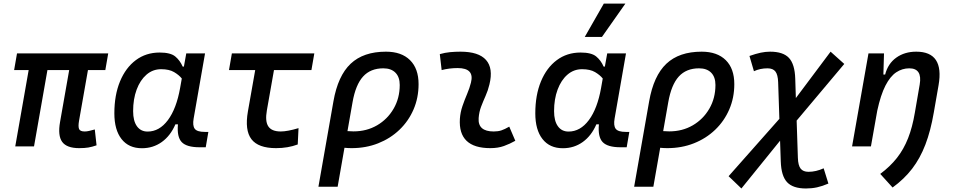

<svg xmlns="http://www.w3.org/2000/svg" viewBox="-20 -815 5313 1069"><path d="M420.9 9.8Q351.6 9.8 326.2 -25.1Q300.8 -60.1 314.5 -136.7L365.2 -424.8H244.1L169.4 0H64.9L139.6 -424.8H58.6L74.7 -517.6H582.5L566.4 -424.8H469.7L419.9 -141.6Q414.6 -110.8 420.2 -96.9Q425.8 -83 451.7 -83Q463.4 -83 476.6 -86.2Q489.7 -89.4 507.8 -94.2L517.6 -5.9Q492.2 2.9 471.9 6.3Q451.7 9.8 420.9 9.8Z M1003.9 -444.3 1017.1 -517.6H1121.6L1058.1 -154.8Q1051.3 -115.7 1064.2 -98.1Q1077.1 -80.6 1120.1 -80.6H1140.1L1125.5 4.9H1090.8Q1019 4.9 991.7 -23.9Q964.4 -52.7 970.7 -122.6H956.5Q929.2 -59.1 880.9 -24.4Q832.5 10.3 770 10.3Q696.8 10.3 656.7 -40.8Q616.7 -91.8 616.7 -184.1Q616.7 -285.6 648.2 -361.8Q679.7 -438 736.3 -480.2Q793 -522.5 868.7 -522.5Q929.2 -522.5 955.6 -500.7Q981.9 -479 997.1 -444.3ZM877 -429.7Q830.6 -429.7 795.4 -399.2Q760.3 -368.7 740.7 -315.9Q721.2 -263.2 721.2 -196.3Q721.2 -141.6 742.4 -112.1Q763.7 -82.5 801.8 -82.5Q867.2 -82.5 914.8 -146.2Q962.4 -210 982.9 -325.7L992.2 -377.9Q976.6 -397.5 949.2 -413.6Q921.9 -429.7 877 -429.7Z M1517.1 9.8Q1418 9.8 1379.9 -40Q1341.8 -89.8 1360.4 -195.3L1400.9 -424.8H1254.9L1271 -517.6H1730L1713.9 -424.8H1505.4L1465.8 -200.2Q1455.1 -139.6 1473.9 -111.3Q1492.7 -83 1543 -83Q1580.1 -83 1642.1 -101.6L1637.7 -10.7Q1583 9.8 1517.1 9.8Z M2128.9 -527.3Q2215.3 -527.3 2262.9 -480.2Q2310.5 -433.1 2310.5 -346.7Q2310.5 -270.5 2282.5 -205.6Q2254.4 -140.6 2203.9 -92.3Q2153.3 -43.9 2085.4 -17.1Q2017.6 9.8 1937.5 9.8Q1918.5 9.8 1897.9 7.8L1859.9 224.6H1752.9L1836.4 -250.5Q1861.3 -393.1 1932.4 -460.2Q2003.4 -527.3 2128.9 -527.3ZM1914.6 -85Q1930.7 -83.5 1948.2 -83.5Q2021.5 -83.5 2079.6 -117.4Q2137.7 -151.4 2171.6 -210Q2205.6 -268.6 2205.6 -341.8Q2205.6 -386.2 2181.6 -410.4Q2157.7 -434.6 2114.3 -434.6Q2043 -434.6 2001.5 -388.9Q1960 -343.3 1942.9 -246.1Z M2815.4 -109.9 2849.1 -31.2Q2819.3 -14.2 2786.1 -2.2Q2752.9 9.8 2710 9.8Q2530.3 9.8 2540.5 -153.3Q2543 -189.9 2554.9 -224.6Q2566.9 -259.3 2580.8 -292Q2594.7 -324.7 2602.1 -355Q2623 -436 2528.3 -436Q2481.9 -436 2439 -424.8L2428.7 -513.7Q2457.5 -522 2486.3 -524.7Q2515.1 -527.3 2543.9 -527.3Q2645 -527.3 2686 -481.2Q2727.1 -435.1 2705.1 -345.2Q2696.8 -310.5 2683.3 -280.5Q2669.9 -250.5 2658.7 -221.2Q2647.5 -191.9 2645 -157.7Q2639.6 -83 2729 -83Q2753.4 -83 2771.7 -89.1Q2790 -95.2 2815.4 -109.9Z M3347.7 -444.3 3360.8 -517.6H3465.3L3401.9 -154.8Q3395 -115.7 3408 -98.1Q3420.9 -80.6 3463.9 -80.6H3483.9L3469.2 4.9H3434.6Q3362.8 4.9 3335.4 -23.9Q3308.1 -52.7 3314.5 -122.6H3300.3Q3272.9 -59.1 3224.6 -24.4Q3176.3 10.3 3113.8 10.3Q3040.5 10.3 3000.5 -40.8Q2960.4 -91.8 2960.4 -184.1Q2960.4 -285.6 2991.9 -361.8Q3023.4 -438 3080.1 -480.2Q3136.7 -522.5 3212.4 -522.5Q3272.9 -522.5 3299.3 -500.7Q3325.7 -479 3340.8 -444.3ZM3220.7 -429.7Q3174.3 -429.7 3139.2 -399.2Q3104 -368.7 3084.5 -315.9Q3064.9 -263.2 3064.9 -196.3Q3064.9 -141.6 3086.2 -112.1Q3107.4 -82.5 3145.5 -82.5Q3210.9 -82.5 3258.5 -146.2Q3306.2 -210 3326.7 -325.7L3335.9 -377.9Q3320.3 -397.5 3293 -413.6Q3265.6 -429.7 3220.7 -429.7ZM3235.8 -609.4 3341.8 -794.9H3461.9L3331.5 -609.4Z M3886.7 -527.3Q3973.1 -527.3 4020.8 -480.2Q4068.4 -433.1 4068.4 -346.7Q4068.4 -270.5 4040.3 -205.6Q4012.2 -140.6 3961.7 -92.3Q3911.1 -43.9 3843.3 -17.1Q3775.4 9.8 3695.3 9.8Q3676.3 9.8 3655.8 7.8L3617.7 224.6H3510.7L3594.2 -250.5Q3619.1 -393.1 3690.2 -460.2Q3761.2 -527.3 3886.7 -527.3ZM3672.4 -85Q3688.5 -83.5 3706.1 -83.5Q3779.3 -83.5 3837.4 -117.4Q3895.5 -151.4 3929.4 -210Q3963.4 -268.6 3963.4 -341.8Q3963.4 -386.2 3939.5 -410.4Q3915.5 -434.6 3872.1 -434.6Q3800.8 -434.6 3759.3 -388.9Q3717.8 -343.3 3700.7 -246.1Z M4107.9 234.4 4036.6 166 4319.3 -153.3 4312.5 -357.4Q4311 -398.9 4297.4 -416.7Q4283.7 -434.6 4253.4 -434.6Q4211.9 -434.6 4177.7 -418.5L4152.8 -503.4Q4189 -516.1 4215.6 -521.7Q4242.2 -527.3 4267.6 -527.3Q4340.3 -527.3 4372.8 -492.4Q4405.3 -457.5 4407.7 -376.5L4411.1 -269L4604.5 -527.3L4680.7 -459L4415.5 -143.6L4422.4 64.5Q4423.8 106 4437.7 123.8Q4451.7 141.6 4481.4 141.6Q4522.9 141.6 4565.9 122.1L4592.3 207Q4558.1 221.7 4529.1 228Q4500 234.4 4467.3 234.4Q4395 234.4 4362.3 199.5Q4329.6 164.6 4327.1 83.5L4323.2 -31.7Z M4724.1 0 4815.4 -517.6H4901.9L4898.4 -399.9H4908.2Q4923.8 -460.9 4970.2 -494.1Q5016.6 -527.3 5081.5 -527.3Q5238.3 -527.3 5205.6 -340.3L5179.2 -189Q5161.6 -86.4 5132.3 -10Q5103 66.4 5058.6 124.3Q5014.2 182.1 4949.7 229L4880.9 153.3Q4936 112.3 4973.9 64.2Q5011.7 16.1 5035.9 -45.4Q5060.1 -106.9 5073.7 -188L5100.6 -344.2Q5116.2 -434.6 5042.5 -434.6Q5003.4 -434.6 4970 -412.4Q4936.5 -390.1 4909.9 -338.4Q4883.3 -286.6 4864.3 -198.7L4829.1 0Z"/></svg>

Font: Cascadia Code NF
Style: Italic
Weight: 400
Italic angle: -10°
Monospace: yes
Designer: Aaron Bell
Foundry: Saja Typeworks
Version: Version 2404.023; ttfautohint (v1.8.4)